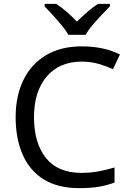

<svg xmlns="http://www.w3.org/2000/svg" viewBox="-20 -964 672 994"><path d="M403 -645Q288 -645 222 -568Q156 -491 156 -357Q156 -224 217.5 -146.5Q279 -69 402 -69Q449 -69 491 -77Q533 -85 573 -97V-19Q533 -4 490.5 3Q448 10 389 10Q280 10 207 -35Q134 -80 97.5 -163Q61 -246 61 -358Q61 -466 100.5 -548.5Q140 -631 217 -677.5Q294 -724 404 -724Q517 -724 601 -682L565 -606Q532 -621 491.5 -633Q451 -645 403 -645ZM334 -784Q321 -807 299 -833.5Q277 -860 253 -886Q229 -912 211 -931V-944H271Q297 -927 325 -903Q353 -879 378 -852Q405 -879 433 -903Q461 -927 487 -944H549V-931Q530 -912 505.5 -886Q481 -860 458.5 -833.5Q436 -807 424 -784Z"/></svg>

Font: Noto Sans Imperial Aramaic
Style: Regular
Weight: 400
Designer: Monotype Design Team
Foundry: Monotype Imaging Inc.
Version: Version 2.001; ttfautohint (v1.8.4.7-5d5b)